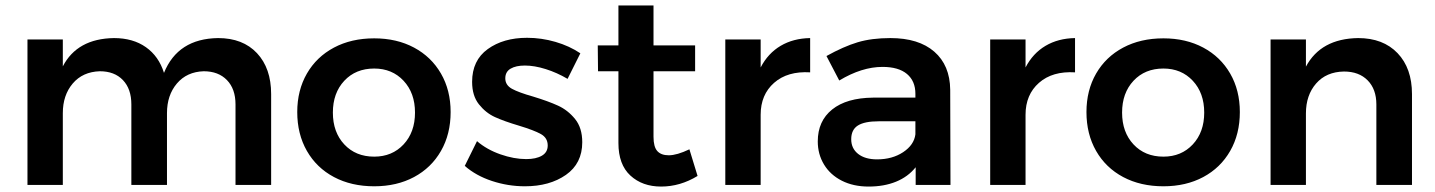

<svg xmlns="http://www.w3.org/2000/svg" viewBox="-20 -680 5277 706"><path d="M977 -334V0H846V-296Q846 -353 814.5 -385.5Q783 -418 729 -418Q667 -416 630.5 -373Q594 -330 594 -264V0H463V-296Q463 -353 432 -385.5Q401 -418 347 -418Q284 -416 247.5 -373Q211 -330 211 -264V0H81V-535H211V-436Q264 -538 399 -540Q469 -540 516.5 -506.5Q564 -473 583 -412Q634 -538 782 -540Q873 -540 925 -484.5Q977 -429 977 -334Z M1637 -268Q1637 -187 1601.5 -125Q1566 -63 1502.5 -29Q1439 5 1356 5Q1272 5 1208 -29Q1144 -63 1108.5 -125Q1073 -187 1073 -268Q1073 -348 1108.5 -409.5Q1144 -471 1208 -505Q1272 -539 1356 -539Q1439 -539 1502.5 -505Q1566 -471 1601.5 -409.5Q1637 -348 1637 -268ZM1204 -266Q1204 -194 1246 -149Q1288 -104 1356 -104Q1422 -104 1464 -149Q1506 -194 1506 -266Q1506 -338 1464 -383Q1422 -428 1356 -428Q1288 -428 1246 -383Q1204 -338 1204 -266Z M1910 -439Q1877 -439 1857.5 -427.5Q1838 -416 1838 -392Q1838 -367 1862.5 -353.5Q1887 -340 1940 -325Q1996 -308 2032 -291.5Q2068 -275 2094.5 -242.5Q2121 -210 2121 -157Q2121 -79 2061 -37Q2001 5 1910 5Q1848 5 1789 -14.5Q1730 -34 1689 -70L1734 -161Q1770 -130 1820 -112.5Q1870 -95 1915 -95Q1951 -95 1972.5 -107.5Q1994 -120 1994 -145Q1994 -173 1969 -187Q1944 -201 1888 -218Q1834 -234 1800 -249.5Q1766 -265 1741 -296.5Q1716 -328 1716 -379Q1716 -458 1773.5 -499.5Q1831 -541 1918 -541Q1971 -541 2022.5 -526Q2074 -511 2114 -484L2067 -390Q2028 -413 1986.5 -426Q1945 -439 1910 -439Z M2545 -33Q2481 6 2411 6Q2342 6 2298 -34.5Q2254 -75 2254 -154V-418H2179L2178 -513H2254V-660H2383V-513H2536V-418H2383V-177Q2383 -140 2397 -124.5Q2411 -109 2439 -109Q2469 -109 2515 -131Z M2959 -540V-414Q2876 -419 2826.5 -375.5Q2777 -332 2777 -258V0H2647V-535H2777V-432Q2804 -484 2850.5 -511.5Q2897 -539 2959 -540Z M3347 0V-65Q3319 -30 3275 -12Q3231 6 3174 6Q3118 6 3075.5 -15.5Q3033 -37 3010 -75Q2987 -113 2987 -160Q2987 -235 3040 -277.5Q3093 -320 3190 -321H3346V-335Q3346 -382 3315 -408Q3284 -434 3225 -434Q3149 -434 3066 -384L3019 -474Q3082 -509 3133.5 -524.5Q3185 -540 3254 -540Q3358 -540 3415.5 -490Q3473 -440 3474 -350L3475 0ZM3346 -186V-234H3211Q3159 -234 3134.5 -218.5Q3110 -203 3110 -168Q3110 -134 3135.5 -114Q3161 -94 3205 -94Q3261 -94 3301 -120.5Q3341 -147 3346 -186Z M3933 -540V-414Q3850 -419 3800.5 -375.5Q3751 -332 3751 -258V0H3621V-535H3751V-432Q3778 -484 3824.5 -511.5Q3871 -539 3933 -540Z M4539 -268Q4539 -187 4503.5 -125Q4468 -63 4404.5 -29Q4341 5 4258 5Q4174 5 4110 -29Q4046 -63 4010.5 -125Q3975 -187 3975 -268Q3975 -348 4010.5 -409.5Q4046 -471 4110 -505Q4174 -539 4258 -539Q4341 -539 4404.5 -505Q4468 -471 4503.5 -409.5Q4539 -348 4539 -268ZM4106 -266Q4106 -194 4148 -149Q4190 -104 4258 -104Q4324 -104 4366 -149Q4408 -194 4408 -266Q4408 -338 4366 -383Q4324 -428 4258 -428Q4190 -428 4148 -383Q4106 -338 4106 -266Z M5172 -334V0H5041V-296Q5041 -352 5009 -384.5Q4977 -417 4922 -417Q4857 -416 4819.5 -373Q4782 -330 4782 -263V0H4652V-535H4782V-435Q4837 -538 4974 -540Q5066 -540 5119 -484.5Q5172 -429 5172 -334Z"/></svg>

Font: Montserrat arm2 Medium
Style: Regular
Weight: 500
Designer: Julieta Ulanovsky
Foundry: Julieta Ulanovsky
Version: Version 6.000